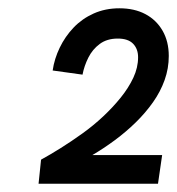

<svg xmlns="http://www.w3.org/2000/svg" viewBox="-20 -931 427 463"><path d="M73 -488 79 -546Q101 -558 126.5 -574Q152 -590 178.5 -609Q205 -628 228.5 -650Q252 -672 271 -695.5Q290 -719 301.5 -743.5Q313 -768 313 -793Q313 -813 301 -825.5Q289 -838 264 -838Q238 -838 220.5 -825Q203 -812 193 -792Q183 -772 179 -751L107 -761Q111 -789 124 -816Q137 -843 157.5 -864.5Q178 -886 206 -898.5Q234 -911 268 -911Q304 -911 330.5 -897Q357 -883 372 -857Q387 -831 387 -796Q387 -766 377 -738Q367 -710 349 -684.5Q331 -659 307.5 -636Q284 -613 257 -593Q230 -573 201 -556Q172 -539 143 -526L160 -557H371L361 -488Z"/></svg>

Font: Hanken Grotesk
Style: Bold Italic
Weight: 700
Italic angle: -8°
Designer: Alfredo Marco Pradil
Foundry: Hanken Design Co.
Version: Version 3.013